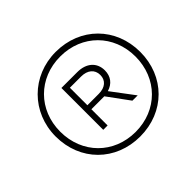

<svg xmlns="http://www.w3.org/2000/svg" viewBox="-161 -928 1155 1155"><g transform="rotate(-45 417.0 -350.0)"><path d="M433 10C641 10 793 -142 793 -350C793 -558 641 -710 433 -710C229 -710 73 -554 73 -350C73 -142 225 10 433 10ZM433 -29C248 -29 113 -165 113 -351C113 -535 248 -671 433 -671C618 -671 753 -535 753 -351C753 -165 618 -29 433 -29ZM304 -176H341V-314H451L552 -176H597L488 -321C536 -335 564 -371 564 -422C564 -489 516 -532 439 -532H304ZM438 -348H341V-497H436C491 -497 525 -468 525 -422C525 -376 492 -348 438 -348Z"/></g></svg>

Font: Fixel Display 20240404 ExLight
Style: Italic
Weight: 200
Italic angle: -10°
Designer: AlfaBravo + MacPaw
Foundry: Kyrylo Tkachov, Marchela Mozhyna, Serhii Makarenko, Maria Weinstein, Zakhar Kryvoshyya
Version: Version 1.211;Glyphs 3.2 (3225)